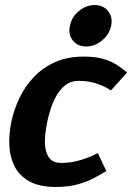

<svg xmlns="http://www.w3.org/2000/svg" viewBox="-20 -732 523 760"><path d="M201 8Q136 8 96.5 -14Q57 -36 38 -73Q19 -110 17 -156Q15 -202 25 -250Q35 -298 57 -344Q79 -390 114 -427Q149 -464 198 -486Q247 -508 311 -508H312Q362 -508 395 -497Q428 -486 449 -471Q470 -456 483 -445L419 -374Q398 -389 364.5 -400.5Q331 -412 291 -412Q261 -412 240 -396Q219 -380 204.5 -355Q190 -330 181 -302Q172 -274 167 -250Q162 -226 159 -197.5Q156 -169 160 -144Q164 -119 178.5 -103Q193 -87 222 -87Q263 -87 301 -99Q339 -111 367 -126L401 -55Q383 -44 355.5 -29Q328 -14 290 -3Q252 8 202 8H201ZM321 -548Q287 -548 268 -572Q249 -596 257 -630Q263 -664 292 -688Q321 -712 355 -712Q389 -712 408 -688Q427 -664 420 -630Q413 -596 384 -572Q355 -548 321 -548Z"/></svg>

Font: Epunda Sans
Style: Bold Italic
Weight: 700
Italic angle: -12.0243°
Designer: Simon Atzbach
Foundry: typofactur
Version: Version 2.204; ttfautohint (v1.8.4.7-5d5b)